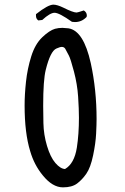

<svg xmlns="http://www.w3.org/2000/svg" viewBox="-20 -813 540 827"><path d="M251 -6Q206 -6 164 -58Q127 -103 110 -162Q86 -240 86 -359Q86 -406 92 -461.5Q98 -517 114.5 -570Q131 -623 162 -652.5Q193 -682 217 -689Q232 -693 249 -693Q257 -693 275 -691Q340 -681 371 -541Q396 -426 396 -300Q396 -278 394 -237Q392 -196 381 -143.5Q370 -91 352 -65Q334 -39 312 -22.5Q290 -6 251 -6ZM260 -85Q300 -108 311 -177Q320 -235 320 -306Q320 -343 316.5 -396.5Q313 -450 298.5 -505Q284 -560 276.5 -574Q269 -588 261 -603Q256 -611 246 -611Q239 -611 223 -604Q197 -593 177 -512Q166 -468 166 -358Q166 -332 167 -282.5Q168 -233 182.5 -184.5Q197 -136 218.5 -111Q240 -86 260 -85ZM303 -718 290 -719Q235 -758 215 -758Q196 -758 162 -727L145 -725Q135 -732 135 -745V-752Q187 -793 210 -793Q226 -793 253 -780Q295 -759 310 -759Q314 -759 341 -768Q354 -760 354 -746L353 -740Q332 -718 303 -718Z"/></svg>

Font: Xiaolai SC
Style: Regular
Weight: 400
Designer: Nozomi Seto 瀬戸のぞみ
Version: Version 3.11;December 4, 2020;FontCreator 13.0.0.2613 64-bit